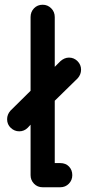

<svg xmlns="http://www.w3.org/2000/svg" viewBox="-20 -790 392 810"><path d="M160 0Q138 0 123.5 -15Q109 -30 109 -51V-264L97 -251Q82 -236 61 -236Q41 -236 25.5 -250.5Q10 -265 10 -287Q10 -307 24 -323L109 -407V-718Q109 -740 123.5 -755Q138 -770 160 -770Q181 -770 196 -755Q211 -740 211 -718V-508L235 -532Q252 -547 271 -547Q292 -547 307 -532Q322 -517 322 -496Q322 -476 308 -460L211 -365V-102H234Q257 -102 271 -87.5Q285 -73 285 -51Q285 -30 270.5 -15Q256 0 234 0Z"/></svg>

Font: Comfortaa
Style: Bold
Weight: 700
Designer: Johan Aakerlund
Foundry: Johan Aakerlund
Version: Version 3.104; ttfautohint (v1.8.1.43-b0c9)